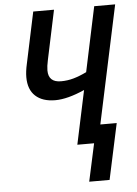

<svg xmlns="http://www.w3.org/2000/svg" viewBox="-60 -760 715 1004"><g transform="rotate(-5 297.0 -258.0)"><path d="M410 0H322L382 -282Q292 -242 228 -242Q161 -242 124 -276Q87 -310 87 -375Q87 -405 96 -445L153 -714H262L207 -454Q200 -422 200 -401Q200 -338 266 -338Q300 -338 332 -347Q364 -356 401 -374L473 -714H583L451 -95H537L474 198H367Z"/></g></svg>

Font: Noto Sans UI NarrowMedium
Style: Italic
Weight: 500
Width: 4
Italic angle: -12°
Designer: Monotype Design Team
Foundry: Monotype Imaging Inc.
Version: Version 1.001